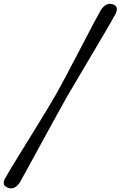

<svg xmlns="http://www.w3.org/2000/svg" viewBox="-60 -821 637 1013"><path d="M289 -303Q266 -262 233.8 -203.5Q201.5 -145 166.8 -81.2Q132 -17.5 100.2 40.8Q68.5 99 46 139.5Q17.5 184 -19 169Q-56.5 155.5 -28 111.5Q-10.5 80.5 15.8 37.8Q42 -5 72.2 -54Q102.5 -103 132.8 -152.2Q163 -201.5 189.8 -245.8Q216.5 -290 235.5 -323Q254.5 -356.5 278.5 -401.8Q302.5 -447 329.2 -497.8Q356 -548.5 382 -598.8Q408 -649 431.2 -693Q454.5 -737 472 -767.5Q500 -811 537.5 -797.5Q555 -791 556.5 -775.8Q558 -760.5 545 -739.5Q523 -699.5 489.2 -642.2Q455.5 -585 418.2 -522Q381 -459 346.8 -401.2Q312.5 -343.5 289 -303Z"/></svg>

Font: Fraunces 9pt S000
Style: Bold Italic
Weight: 700
Italic angle: -16°
Version: Version 1.000; ttfautohint (v1.8.3)